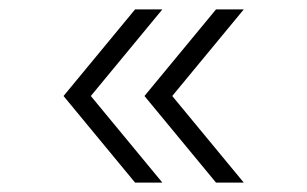

<svg xmlns="http://www.w3.org/2000/svg" viewBox="-20 -483 652 408"><path d="M115 -279 267 -463H325L173 -279L325 -95H267ZM287 -279 439 -463H498L346 -279L498 -95H439Z"/></svg>

Font: Oakes Grotesk Light
Style: Regular
Weight: 300
Designer: Samuel Oakes
Foundry: Samuel Oakes
Version: Version 1.000;PS 001.000;hotconv 1.0.88;makeotf.lib2.5.64775